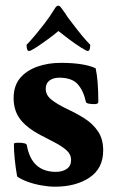

<svg xmlns="http://www.w3.org/2000/svg" viewBox="-20 -666 423 695"><path d="M178.7 9.8Q156.2 9.8 128.9 4.9Q101.6 0 78.1 -8.8Q54.7 -17.6 42 -27.3Q30.3 -94.7 30.3 -146.5Q35.2 -149.4 44.9 -149.4Q76.2 -149.4 77.1 -140.6Q93.8 -43.9 182.6 -43.9Q206.1 -43.9 221.7 -54.7Q237.3 -65.4 237.3 -86.9Q237.3 -107.4 220.7 -122.1Q204.1 -136.7 181.6 -148.4Q159.2 -160.2 140.6 -169.9Q84 -197.3 56.6 -230Q29.3 -262.7 29.3 -310.5Q29.3 -355.5 52.7 -383.3Q76.2 -411.1 115.2 -424.8Q154.3 -438.5 199.2 -438.5Q284.2 -438.5 326.2 -418.9Q335.9 -376 335.9 -297.9Q335.9 -289.1 323.2 -289.1Q293 -289.1 291 -296.9Q282.2 -337.9 261.2 -361.3Q240.2 -384.8 194.3 -384.8Q172.9 -384.8 159.2 -374.5Q145.5 -364.3 145.5 -344.7Q145.5 -322.3 165 -306.2Q184.6 -290 222.7 -271.5Q254.9 -256.8 285.2 -237.8Q315.4 -218.8 334.5 -190.9Q353.5 -163.1 353.5 -121.1Q353.5 -56.6 304.2 -23.4Q254.9 9.8 178.7 9.8ZM85 -481.4Q76.2 -481.4 76.2 -503.9Q99.6 -527.3 140.6 -580.1Q161.1 -606.4 178.7 -635.7Q184.6 -645.5 191.4 -645.5Q196.3 -645.5 203.1 -635.7L217.8 -615.2Q222.7 -606.4 228.5 -599.1Q234.4 -591.8 239.3 -585Q260.7 -556.6 277.3 -536.6Q293.9 -516.6 306.6 -503.9Q306.6 -481.4 297.9 -481.4Q293 -481.4 272.9 -494.1Q252.9 -506.8 230 -523.9Q207 -541 191.4 -553.7Q176.8 -541 153.3 -523.9Q129.9 -506.8 110.4 -494.1Q90.8 -481.4 85 -481.4Z"/></svg>

Font: Crimson Text
Style: Bold
Weight: 700
Designer: Sebastian Kosch
Foundry: Sebastian Kosch
Version: Version 1.100